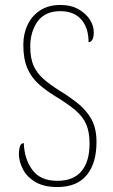

<svg xmlns="http://www.w3.org/2000/svg" viewBox="-20 -744 454 774"><path d="M211 10Q157 10 122.5 -10.5Q88 -31 72 -62.5Q56 -94 56 -125Q56 -138 60 -152.5Q64 -167 76 -167Q78 -103 110.5 -59Q143 -15 211 -15Q276 -15 308.5 -54Q341 -93 341 -165Q341 -212 327.5 -243Q314 -274 284 -299.5Q254 -325 206 -354Q165 -379 135.5 -405.5Q106 -432 90 -469.5Q74 -507 74 -563Q74 -608 91.5 -644.5Q109 -681 142.5 -702.5Q176 -724 223 -724Q265 -724 295 -707.5Q325 -691 341.5 -666Q358 -641 358 -614Q358 -593 352 -583.5Q346 -574 337 -574Q337 -632 307.5 -665.5Q278 -699 223 -699Q162 -699 132 -658Q102 -617 102 -556Q102 -510 115 -480Q128 -450 154.5 -426.5Q181 -403 221 -378Q260 -354 293.5 -327.5Q327 -301 348 -264.5Q369 -228 369 -171Q369 -86 329.5 -38Q290 10 211 10Z"/></svg>

Font: Noto Serif Ethiopic Condensed Thin
Style: Regular
Weight: 100
Width: 3
Designer: Monotype Design Team
Foundry: Monotype Imaging Inc.
Version: Version 2.102; ttfautohint (v1.8.4.7-5d5b)